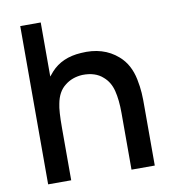

<svg xmlns="http://www.w3.org/2000/svg" viewBox="-83 -823 808 896"><g transform="rotate(-10 320.5 -375.0)"><path d="M504.4 -524.9Q529.3 -503.4 544.9 -474.4Q560.5 -445.3 567.6 -410.2Q574.7 -375 576.7 -344.7Q578.6 -314.5 578.1 -272.9V0H467.8V-268.6Q467.8 -330.6 456.8 -374.3Q445.8 -418 415.5 -443.8Q379.9 -476.6 317.9 -475.1Q269 -472.2 235.4 -444.8Q199.7 -417.5 189.5 -361.3Q182.1 -330.1 182.1 -247.1V0H72.8V-750H169.9V-493.7L187.5 -514.6Q239.3 -571.8 330.1 -577.1Q436 -585 504.4 -524.9Z"/></g></svg>

Font: Manrope3 Semibold
Style: Regular
Weight: 600
Width: 4
Designer: Mikhail Sharanda
Foundry: Mikhail Sharanda
Version: Version 3.000;PS 003.000;hotconv 1.0.88;makeotf.lib2.5.64775